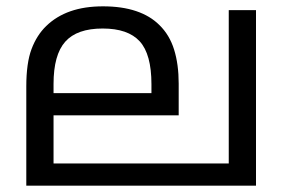

<svg xmlns="http://www.w3.org/2000/svg" viewBox="-20 -586 899 606"><path d="M788 -554V0H63V-313Q63 -387 79.5 -431Q96 -475 126 -504Q158 -535 202.5 -550.5Q247 -566 305 -566Q365 -566 409.5 -551Q454 -536 483 -507Q515 -476 529.5 -429.5Q544 -383 544 -322V-222H149V-70H702V-554ZM304 -496Q223 -496 186 -454.5Q149 -413 149 -321V-292H458V-320Q458 -415 421 -455.5Q384 -496 304 -496Z"/></svg>

Font: malayalam115
Style: Regular
Weight: 400
Designer: Jelle Bosma - Monotype Design Team
Foundry: Monotype Imaging Inc.
Version: Version 2.103